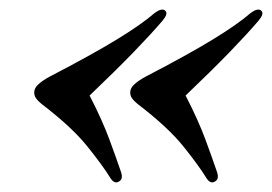

<svg xmlns="http://www.w3.org/2000/svg" viewBox="-20 -442 574 405"><path d="M53 -252.5Q56.5 -265 85 -280.5Q174.5 -327 226.5 -358.8Q278.5 -390.5 305.5 -414Q322 -426.5 329 -419Q335 -413 323 -398.5Q299.5 -371 262 -332.2Q224.5 -293.5 169 -240.5Q196 -188 211 -147.2Q226 -106.5 235.5 -78.5Q240 -64.5 231.5 -59.5Q222 -53 213.5 -65.5Q197 -92.5 164.2 -133.2Q131.5 -174 68 -222.5Q57 -231.5 54 -238.2Q51 -245 53 -252.5ZM255.5 -252.5Q259 -265 287.5 -280.5Q377 -327 429 -358.8Q481 -390.5 508 -414Q524.5 -426.5 531.5 -419Q537.5 -413 525.5 -398.5Q502 -371 464.5 -332.2Q427 -293.5 371.5 -240.5Q398.5 -188 413.5 -147.2Q428.5 -106.5 438 -78.5Q442.5 -64.5 434 -59.5Q424.5 -53 416 -65.5Q399.5 -92.5 366.8 -133.2Q334 -174 270.5 -222.5Q259.5 -231.5 256.5 -238.2Q253.5 -245 255.5 -252.5Z"/></svg>

Font: Fraunces 72pt S000 SemiBold
Style: Italic
Weight: 600
Italic angle: -16°
Version: Version 1.000; ttfautohint (v1.8.3)